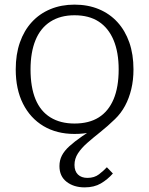

<svg xmlns="http://www.w3.org/2000/svg" viewBox="-20 -567 645 830"><path d="M112 -267Q112 -190 133.5 -138Q155 -86 198 -59.5Q241 -33 302 -33Q365 -33 407 -59.5Q449 -86 471 -138Q493 -190 493 -267Q493 -341 471 -393.5Q449 -446 407 -473.5Q365 -501 302 -501Q241 -501 198 -473.5Q155 -446 133.5 -393.5Q112 -341 112 -267ZM412 -29 409 -8Q394 -1 376.5 3.5Q359 8 341 10Q323 12 302 12Q225 12 168 -22Q111 -56 79.5 -118.5Q48 -181 48 -267Q48 -332 66 -383.5Q84 -435 117.5 -471.5Q151 -508 198 -527.5Q245 -547 302 -547Q360 -547 407 -527.5Q454 -508 487.5 -471.5Q521 -435 539 -383.5Q557 -332 557 -267Q557 -221 547.5 -181.5Q538 -142 520.5 -109.5Q503 -77 477 -52Q445 -21 413.5 4Q382 29 357 51Q332 73 317 96Q302 119 302 146Q302 173 317 187.5Q332 202 358 202Q388 202 408 186.5Q428 171 442 156L468 183Q445 209 416 226Q387 243 346 243Q299 243 268 219Q237 195 237 151Q237 126 247.5 105.5Q258 85 280 65Q302 45 334.5 22.5Q367 0 412 -29Z"/></svg>

Font: Roboto Serif ExtraLight
Style: Regular
Weight: 250
Version: Version 1.007